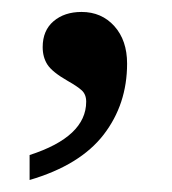

<svg xmlns="http://www.w3.org/2000/svg" viewBox="-20 -149 290 323"><path d="M29.8 111.8Q125 81.1 125 22Q125 9.8 117.4 2.9Q109.9 -3.9 94.2 -12.7Q67.9 -27.8 59.8 -40.3Q51.8 -52.7 51.8 -69.8Q51.8 -97.7 70.1 -113.3Q88.4 -128.9 117.2 -128.9Q150.9 -128.9 172.4 -105Q193.8 -81.1 193.8 -42Q193.8 26.4 154.3 77.6Q114.7 128.9 29.8 153.8Z"/></svg>

Font: Chattogram
Style: Regular
Weight: 400
Designer: Indian Type Foundry
Foundry: Monotype Imaging Inc.
Version: Version 1.01